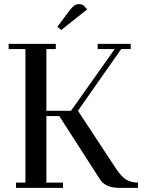

<svg xmlns="http://www.w3.org/2000/svg" viewBox="-20 -916 713 936"><path d="M22 -676.8V-702.1H252V-676.8H206.1V-376H326.2L539.1 -676.8H456.1V-702.1H617.2V-676.8H570.8L359.9 -376L546.9 -91.8Q572.8 -53.2 596.4 -39.6Q620.1 -25.9 652.8 -25.9V0H563Q494.1 0 467.8 -41L269 -350.1H206.1V-25.9H287.1V0H58.1V-25.9H104V-676.8ZM259.8 -785.2 317.9 -863.8Q333 -882.8 342.5 -889.4Q352.1 -896 366.2 -896Q371.6 -896 377.2 -894.3Q382.8 -892.6 385.7 -890.6L388.2 -889.2L404.8 -870.1L278.8 -770Z"/></svg>

Font: Dehuti
Style: Bold
Weight: 700
Version: Version 1.2